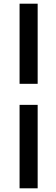

<svg xmlns="http://www.w3.org/2000/svg" viewBox="-20 -770 304 1040"><path d="M86 -316V-750H184V-316ZM86 250V-202H184V250Z"/></svg>

Font: TypoPRO Source Sans Pro
Style: Italic
Weight: 900
Italic angle: -11°
Designer: Paul D. Hunt
Foundry: Adobe Systems Incorporated
Version: Version 1.075;PS 2.000;hotconv 1.0.86;makeotf.lib2.5.63406